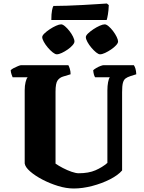

<svg xmlns="http://www.w3.org/2000/svg" viewBox="-20 -1076 823 1096"><path d="M401 0Q358 0 311 -14.5Q264 -29 222 -51Q180 -73 152 -97.5Q124 -122 121 -143V-561Q121 -587 126 -607.5Q131 -628 138 -635H52Q50 -640 46 -651Q42 -662 41 -675Q46 -681 58.5 -687.5Q71 -694 83.5 -699Q96 -704 101 -704H370Q374 -698 378.5 -683.5Q383 -669 383 -652L340 -639Q320 -633 308.5 -616.5Q297 -600 297 -553V-142Q314 -130 339 -117Q364 -104 388.5 -95.5Q413 -87 429 -87Q486 -87 525 -104Q564 -121 593 -146V-560Q593 -586 597 -607Q601 -628 607 -635H523Q519 -640 516 -651Q513 -662 512 -675Q518 -681 530 -688Q542 -695 554 -699.5Q566 -704 572 -704H744Q749 -697 753 -684.5Q757 -672 758 -652L726 -642Q707 -636 696.5 -628Q686 -620 681.5 -602.5Q677 -585 677 -550V-103Q654 -76 608 -52.5Q562 -29 506.5 -14.5Q451 0 401 0ZM551 -766Q542 -766 528.5 -777Q515 -788 501.5 -804Q488 -820 479 -836.5Q470 -853 470 -864Q470 -873 482.5 -885Q495 -897 513 -909Q531 -921 549 -929Q567 -937 578 -937Q587 -937 600 -926Q613 -915 625.5 -898.5Q638 -882 646 -865.5Q654 -849 654 -839Q654 -830 642.5 -817.5Q631 -805 614 -793.5Q597 -782 580 -774Q563 -766 551 -766ZM304 -766Q295 -766 281 -777Q267 -788 253 -804.5Q239 -821 230 -837.5Q221 -854 221 -864Q221 -873 233.5 -885Q246 -897 264 -909Q282 -921 300 -929Q318 -937 329 -937Q338 -937 351 -926Q364 -915 376.5 -899Q389 -883 397 -866.5Q405 -850 405 -839Q405 -830 394 -817.5Q383 -805 366.5 -793.5Q350 -782 333 -774Q316 -766 304 -766ZM273 -962Q273 -997 277 -1017Q281 -1037 285 -1042Q318 -1042 362.5 -1043.5Q407 -1045 453 -1047.5Q499 -1050 536 -1052.5Q573 -1055 590 -1056L601 -1047Q600 -1017 596 -993.5Q592 -970 589 -962Z"/></svg>

Font: Texturina Black
Style: Regular
Weight: 900
Designer: Guillermo Torres Carreño
Foundry: Omnibus-Type
Version: Version 1.002; ttfautohint (v1.8.3)